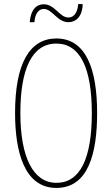

<svg xmlns="http://www.w3.org/2000/svg" viewBox="-20 -913 551 943"><path d="M126 -804H149C152 -849 172 -869 195 -869C237 -869 261 -804 316 -804C353 -804 385 -832 386 -893H364C361 -851 343 -827 316 -827C272 -827 250 -892 195 -892C160 -892 131 -867 126 -804ZM457 -358C457 -570 404 -724 257 -724C126 -724 54 -602 54 -358C54 -173 97 10 257 10C416 10 457 -165 457 -358ZM80 -358C80 -574 137 -699 257 -699C374 -699 431 -577 431 -358C431 -135 374 -15 257 -15C143 -15 80 -141 80 -358Z"/></svg>

Font: Noto Sans Kannada ExtraCondensed Thin
Style: Regular
Weight: 100
Width: 2
Designer: Jelle Bosma - Monotype Design Team
Foundry: Monotype Imaging Inc.
Version: Version 2.005